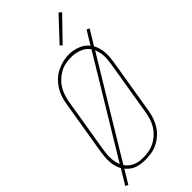

<svg xmlns="http://www.w3.org/2000/svg" viewBox="-309 -1023 1124 1124"><g transform="rotate(-45 253.5 -460.5)"><path d="M19 41 2 32 58 -60Q49 -76 44 -94Q39 -112 37.5 -131Q36 -150 37.5 -169.5Q39 -189 42 -208L99 -553Q103 -578 111.5 -603Q120 -628 134.5 -650.5Q149 -673 169 -691.5Q189 -710 213 -722Q237 -734 262.5 -740Q288 -746 313 -746Q349 -746 383.5 -732.5Q418 -719 439 -692L490 -776L507 -767L451 -675Q460 -659 465 -641Q470 -623 471.5 -604Q473 -585 471.5 -565.5Q470 -546 467 -527L410 -182Q406 -157 397.5 -132Q389 -107 375 -84.5Q361 -62 340.5 -43.5Q320 -25 296 -13Q272 -1 246.5 3.5Q221 8 196 8Q196 8 195.5 8Q195 8 195 8Q177 8 159 5.5Q141 3 124.5 -3Q108 -9 94.5 -19.5Q81 -30 70 -43ZM70 -81 428 -673Q410 -700 378 -712.5Q346 -725 311 -725Q287 -725 264 -720.5Q241 -716 220 -704.5Q199 -693 180.5 -676Q162 -659 149.5 -638.5Q137 -618 129.5 -595.5Q122 -573 118 -550L61 -205Q59 -189 57.5 -173Q56 -157 57 -141Q58 -125 61 -110Q64 -95 70 -81ZM196 -10Q219 -10 242.5 -14.5Q266 -19 287.5 -30Q309 -41 327.5 -58Q346 -75 359 -95.5Q372 -116 379.5 -139Q387 -162 391 -185L448 -530Q450 -546 452 -562Q454 -578 453 -594Q452 -610 448.5 -625Q445 -640 439 -654L81 -62Q90 -48 102.5 -38Q115 -28 130 -21.5Q145 -15 162 -12.5Q179 -10 196 -10ZM325 -809 312 -821 444 -962 460 -948Z"/></g></svg>

Font: Iosevka Curly Thin Oblique
Style: Regular
Weight: 100
Italic angle: -9°
Monospace: yes
Designer: Belleve Invis
Foundry: Belleve Invis
Version: Version 11.1.0; ttfautohint (v1.8.3)